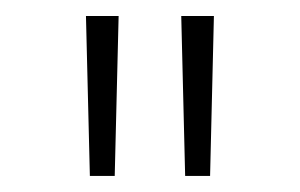

<svg xmlns="http://www.w3.org/2000/svg" viewBox="-20 -670 376 241"><path d="M207.5 -649.9 212.4 -449.2H243.7L248.5 -649.9ZM87.9 -649.9 92.8 -449.2H124L128.9 -649.9Z"/></svg>

Font: Estedad-FD-VF Thin
Style: Regular
Weight: 100
Designer: Amin Abedi
Version: Version 5.0